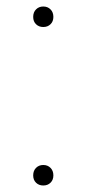

<svg xmlns="http://www.w3.org/2000/svg" viewBox="-20 -565 266 590"><path d="M113 5Q99.5 5 90.8 -3.5Q82 -12 82 -26Q82 -40.5 90.8 -49.2Q99.5 -58 113 -58Q126.5 -58 135.2 -49.2Q144 -40.5 144 -26Q144 -12 135.2 -3.5Q126.5 5 113 5ZM113 -482Q99.5 -482 90.8 -490.5Q82 -499 82 -513Q82 -527.5 90.8 -536.2Q99.5 -545 113 -545Q126.5 -545 135.2 -536.2Q144 -527.5 144 -513Q144 -499 135.2 -490.5Q126.5 -482 113 -482Z"/></svg>

Font: Encode Sans SC Expanded Thin
Style: Regular
Weight: 250
Width: 7
Designer: Multiple Designers
Foundry: Impallari Type
Version: Version 3.002